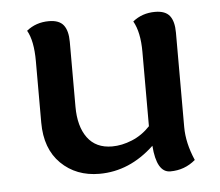

<svg xmlns="http://www.w3.org/2000/svg" viewBox="-40 -466 604 526"><g transform="rotate(-5 262.0 -202.5)"><path d="M408.2 17.1Q370.6 17.1 365.2 -57.1Q297.4 6.8 214.4 6.8Q150.4 6.8 108.9 -33.9Q67.4 -74.7 67.4 -147V-315.9Q67.4 -372.1 50.8 -400.9Q76.7 -421.9 112.3 -421.9Q140.6 -421.9 152.6 -406.5Q164.6 -391.1 164.6 -360.4V-182.1Q164.6 -127.9 187.7 -96.4Q210.9 -64.9 255.4 -64.9Q282.2 -64.9 310.3 -76.4Q338.4 -87.9 360.4 -111.3V-315.9Q360.4 -370.1 342.8 -400.9Q368.7 -421.9 404.3 -421.9Q432.6 -421.9 444.6 -406.5Q456.5 -391.1 456.5 -360.4V-100.6Q456.5 -56.6 477.5 -8.3Q447.8 17.1 408.2 17.1Z"/></g></svg>

Font: Bainsley
Style: Regular
Weight: 400
Designer: Paul James MIller
Foundry: High-Logic / Made with FontCreator
Version: Version 1.411;March 28, 2021;FontCreator 13.0.0.2683 64-bit